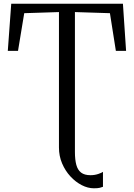

<svg xmlns="http://www.w3.org/2000/svg" viewBox="-20 -763 721 1034"><path d="M485.5 251Q453 251 420 234Q387 217 359.2 187Q331.5 157 314.5 117.2Q297.5 77.5 297.5 31.5V-698L110.5 -692L77 -489H22L40.5 -743H642L659 -489H604L572 -692L383.5 -698V56Q383.5 97 391 124.8Q398.5 152.5 416.8 166.5Q435 180.5 467.5 180.5Q489.5 180.5 508.8 174Q528 167.5 534.5 162.5V243Q527.5 246 516.8 248.5Q506 251 485.5 251Z"/></svg>

Font: Merriweather Light
Style: Regular
Weight: 300
Version: Version 2.100